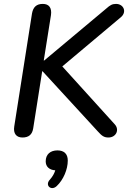

<svg xmlns="http://www.w3.org/2000/svg" viewBox="-20 -697 678 983"><path d="M95 7C127 7 145 -8 150 -40L196 -332H198L481 -24C501 -2 512 7 535 7C574 7 593 -32 568 -60L299 -357L599 -609C631 -636 613 -677 574 -677C554 -677 543 -670 525 -654L206 -387H204L241 -620C246 -657 231 -677 199 -677C167 -677 150 -661 144 -629L53 -50C47 -13 64 7 95 7ZM271 255C304 224 327 171 327 125C327 91 308 73 274 73C238 73 214 93 214 129C214 156 232 173 263 175C258 191 250 206 236 222C207 252 243 283 271 255Z"/></svg>

Font: SN Pro Medium
Style: Italic
Weight: 400
Italic angle: -9°
Designer: Tobias Whetton
Foundry: Supernotes
Version: Version 1.001;Glyphs 3.2 (3249)